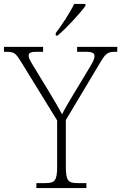

<svg xmlns="http://www.w3.org/2000/svg" viewBox="-30 -951 613 971"><path d="M252 -784V-771H261C305 -807 377 -886 402 -921V-931H345C324 -886 281 -822 252 -784ZM154 0H407V-25H364C315 -25 303 -35 303 -109V-344L480 -640C506 -682 515 -689 555 -689H563V-714H360V-689H405C440 -689 448 -681 448 -667C448 -654 440 -637 427 -616L339 -470C314 -428 294 -395 284 -373C264 -410 240 -451 215 -492L137 -620C125 -640 115 -656 115 -669C115 -681 120 -689 154 -689H188V-714H-10V-689H0C41 -689 48 -683 73 -644L259 -342V-108C259 -35 246 -25 198 -25H154Z"/></svg>

Font: Noto Serif Telugu ExtraLight
Style: Regular
Weight: 200
Designer: Jelle Bosma - Monotype Design Team
Foundry: Monotype Imaging Inc.
Version: Version 2.005